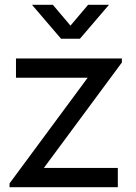

<svg xmlns="http://www.w3.org/2000/svg" viewBox="-20 -785 571 805"><path d="M114 -765H201.5L275.5 -677.5L349.5 -765H437L315 -622.5H236ZM20 0V-16L347.5 -459H47V-540H491V-523L164 -81H474V0Z"/></svg>

Font: Cns Manrope Med
Style: Regular
Weight: 500
Designer: Mikhail Sharanda
Foundry: Mikhail Sharanda
Version: Version 4.504